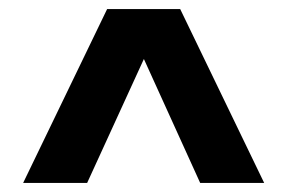

<svg xmlns="http://www.w3.org/2000/svg" viewBox="-20 -544 633 423"><path d="M562 -141 377 -524H216L31 -141H172L297 -414L421 -141Z"/></svg>

Font: Argentum Sans ExtraBold
Style: Regular
Weight: 800
Designer: Julieta Ulanovsky
Foundry: Julieta Ulanovsky
Version: Version 5.001;February 15, 2019;FontCreator 11.5.0.2425 64-b